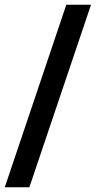

<svg xmlns="http://www.w3.org/2000/svg" viewBox="-27 -731 417 812"><path d="M97.2 61H-6.8L253.4 -710.9H357.9Z"/></svg>

Font: Vazirmatn UI
Style: Bold
Weight: 700
Designer: Saber Rastikerdar
Foundry: Saber Rastikerdar
Version: Version 33.003